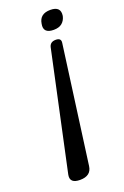

<svg xmlns="http://www.w3.org/2000/svg" viewBox="-133 -709 485 750"><g transform="rotate(-20 110.0 -334.0)"><path d="M219 -627Q215 -609 202.5 -598.5Q190 -588 168 -588Q123 -588 131 -627Q137 -666 181 -666Q225 -666 219 -627ZM115 -41Q110 -2 64 -2Q21 -2 27 -36L28 -41L133 -529Q138 -549 161 -549Q184 -549 181 -529Z"/></g></svg>

Font: Jura
Style: Italic
Weight: 400
Designer: Ed Merritt
Foundry: Ten by Twenty
Version: Version 1.007